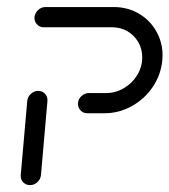

<svg xmlns="http://www.w3.org/2000/svg" viewBox="-20 -539 493 559"><path d="M67.4 0Q55.2 0 47.2 -8.7Q39.3 -17.4 40.4 -29.6L59.3 -244.8Q60.4 -257 69.8 -265.7Q79.3 -274.4 91.1 -274.4Q103.3 -274.4 111.3 -265.7Q119.3 -257 118.1 -244.8L99.3 -29.6Q98.1 -17.4 88.9 -8.7Q79.6 0 67.4 0ZM207 -236.7Q207 -249.6 216.7 -258.9Q226.3 -268.1 239.3 -268.1H289.6Q316.7 -268.1 340.9 -282.4Q365.2 -296.7 379.6 -320.6Q394.1 -344.4 394.1 -372.2Q394.1 -396.3 382.6 -416.3Q371.1 -436.3 351.1 -448Q331.1 -459.6 306.3 -459.6H107.4Q95.2 -459.6 87.4 -468.3Q79.6 -477 80.4 -489.3Q81.9 -501.5 91.1 -510Q100.4 -518.5 112.6 -518.5H311.5Q351.1 -518.5 383.5 -499.8Q415.9 -481.1 434.6 -448.7Q453.3 -416.3 453.3 -377.4Q453.3 -373 452.6 -364.1Q448.9 -321.9 425 -286.3Q401.1 -250.7 363.7 -230Q326.3 -209.3 284.4 -209.3H234.1Q222.6 -209.3 214.8 -217.2Q207 -225.2 207 -236.7Z"/></svg>

Font: 26F Galaxy Sans Medium
Style: Italic
Weight: 500
Italic angle: -5°
Designer: C₂₉H₂₅N₃O₅
Version: Version 1.200